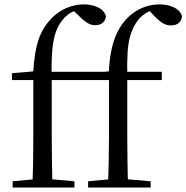

<svg xmlns="http://www.w3.org/2000/svg" viewBox="-20 -836 831 856"><path d="M36.2 0V-27.8L152.1 -38.6H190.5L311.9 -27.8V0ZM124.7 0Q126.7 -56.6 127.6 -114.3Q128.5 -171.9 128.5 -228.5V-478.9H33.1V-509.4L158.4 -520.4L127.7 -504.6L127.9 -510.9Q132.7 -603.4 151.9 -659.5Q171 -715.7 213.2 -757.8Q243.5 -787.4 280.3 -801.9Q317.2 -816.5 353.5 -816.5Q389.6 -816.5 417.1 -803Q444.6 -789.6 452.2 -764.2Q451.4 -747.3 439 -735.5Q426.5 -723.7 404.6 -723.7Q385.9 -723.7 368.6 -734.3Q351.4 -744.8 328.7 -768.5L303 -792V-803.5H344.3V-794.7Q322 -792.5 302.8 -783.2Q283.7 -773.9 266.5 -756.1Q244.1 -732.6 231 -698.6Q217.8 -664.7 213.2 -613.2Q208.5 -561.6 210.7 -484.7V-228.5Q210.7 -171.9 211.7 -114.3Q212.7 -56.6 213.9 0ZM170.2 -478.9V-516H466.5V-478.9ZM372.8 0V-27.8L488.8 -38.6H528.6L651.6 -27.8V0ZM461.4 0Q463.4 -56.6 464.7 -114.3Q465.9 -171.9 465.9 -228.5V-478.9H370.6V-509.4L495.1 -520.4L464.4 -504.6L464.6 -510.5Q469.6 -606.3 491.4 -664.5Q513.2 -722.8 552.3 -760.1Q583.8 -789.4 619 -802.9Q654.1 -816.5 690.8 -816.5Q727.1 -816.5 755.4 -803.1Q783.7 -789.8 791.4 -763.8Q790.4 -746.4 777.8 -734.5Q765.2 -722.6 742.1 -722.6Q722.6 -722.6 705.1 -733.2Q687.6 -743.8 666.8 -766.1L639.7 -794.5V-803.5H681V-794.7Q652.4 -792.3 627.3 -775.6Q602.2 -759 586.7 -733.9Q570.5 -709.1 561.2 -678.1Q551.9 -647.1 548.9 -602.5Q546 -557.9 547.4 -492.6V-228.5Q547.4 -171.9 548.4 -114.3Q549.4 -56.6 550.6 0ZM506.9 -478.9V-516H701.4V-478.9Z"/></svg>

Font: Early Summer Mincho VF
Style: Regular
Weight: 250
Designer: GuiWonder
Version: Version 1.002